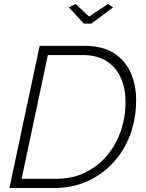

<svg xmlns="http://www.w3.org/2000/svg" viewBox="-20 -939 728 959"><path d="M178 -710H403Q491 -710 548 -674Q605 -638 632.5 -576.5Q660 -515 660 -439Q660 -344 629.5 -264Q599 -184 544 -125Q489 -66 414.5 -33Q340 0 252 0H27ZM262 -46Q342 -46 406 -77.5Q470 -109 515 -162.5Q560 -216 583.5 -285Q607 -354 607 -430Q607 -498 583 -551Q559 -604 511.5 -634Q464 -664 393 -664H219L88 -46ZM324 -902 358 -919 425 -856 519 -919 545 -902 436 -821H399Z"/></svg>

Font: Raleway Light
Style: Italic
Weight: 300
Italic angle: -12°
Designer: Matt McInerney, Pablo Impallari, Rodrigo Fuenzalida
Foundry: Matt McInerney, Pablo Impallari, Rodrigo Fuenzalida
Version: Version 4.026